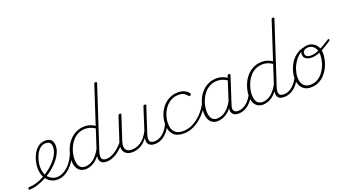

<svg xmlns="http://www.w3.org/2000/svg" viewBox="-214 -1761 4533 2525"><g transform="rotate(-20 2052.5 -498.0)"><path d="M-134 17Q-141 17 -143 11.5Q-145 6 -143 -0.5Q-141 -7 -135.5 -12.5Q-130 -18 -122 -18Q-63 -18 2.5 -42Q68 -66 131 -107Q194 -148 243 -198Q272 -227 296.5 -260.5Q321 -294 335.5 -331.5Q350 -369 350 -408Q350 -446 330.5 -465.5Q311 -485 271 -485Q262 -485 258.5 -490Q255 -495 256.5 -502Q258 -509 264 -514Q270 -519 279 -519Q321 -519 345 -504.5Q369 -490 379 -465.5Q389 -441 389 -410Q389 -366 371.5 -323.5Q354 -281 326 -243Q298 -205 266 -174Q211 -119 141 -76Q71 -33 -0.5 -8Q-72 17 -134 17Z M260 19Q228 19 198.5 9Q169 -1 144 -20.5Q119 -40 100.5 -68Q82 -96 72 -132.5Q62 -169 62 -213Q62 -260 75.5 -313Q89 -366 116 -413Q143 -460 184 -489.5Q225 -519 279 -519Q288 -519 292 -514Q296 -509 294.5 -502Q293 -495 287 -490Q281 -485 272 -485Q228 -485 195 -457Q162 -429 140.5 -386.5Q119 -344 108.5 -298Q98 -252 98 -215Q98 -167 111 -130Q124 -93 147 -67.5Q170 -42 199.5 -28.5Q229 -15 263 -15Q316 -15 368 -46Q420 -77 463 -133.5Q506 -190 534 -265Q537 -273 544 -274Q551 -275 556.5 -269.5Q562 -264 558 -253Q535 -190 502.5 -139.5Q470 -89 431 -54Q392 -19 348.5 0Q305 19 260 19Z M654 17Q611 17 579.5 -3.5Q548 -24 531.5 -62Q515 -100 515 -151Q515 -194 526.5 -244.5Q538 -295 562.5 -343.5Q587 -392 625 -431.5Q663 -471 715 -495Q767 -519 835 -519Q868 -519 905 -507Q942 -495 971 -474L1143 -1000Q1145 -1008 1150 -1011.5Q1155 -1015 1165 -1015Q1177 -1015 1180 -1008.5Q1183 -1002 1180 -994L900 -139Q881 -79 893.5 -48.5Q906 -18 955 -18Q961 -18 964.5 -12.5Q968 -7 967 -0.5Q966 6 960.5 11.5Q955 17 944 17Q922 17 904 11.5Q886 6 873.5 -6Q861 -18 855 -36.5Q849 -55 851 -82L852 -96Q817 -49 780 -24.5Q743 0 710.5 8.5Q678 17 654 17ZM662 -18Q696 -18 732.5 -33.5Q769 -49 806 -86Q843 -123 877 -185L961 -442Q922 -468 889.5 -476.5Q857 -485 829 -485Q773 -485 729 -464Q685 -443 653 -407.5Q621 -372 600 -328.5Q579 -285 568.5 -239.5Q558 -194 558 -153Q558 -112 569 -81.5Q580 -51 603 -34.5Q626 -18 662 -18Z M950 17Q941 17 937 11.5Q933 6 934.5 -0.5Q936 -7 942.5 -12.5Q949 -18 961 -18Q993 -18 1026.5 -32Q1060 -46 1092.5 -69.5Q1125 -93 1153 -120.5Q1181 -148 1200 -175Q1207 -185 1215 -183Q1223 -181 1226.5 -173Q1230 -165 1223 -155Q1201 -127 1171.5 -96.5Q1142 -66 1107 -40.5Q1072 -15 1032 1Q992 17 950 17Z M1308 17Q1260 17 1226 -4Q1192 -25 1182.5 -68.5Q1173 -112 1195 -180L1300 -500Q1303 -508 1308 -511.5Q1313 -515 1324 -515Q1333 -515 1338 -511Q1343 -507 1340 -499L1230 -165Q1216 -122 1219.5 -88.5Q1223 -55 1246 -36.5Q1269 -18 1313 -18Q1343 -18 1374.5 -27Q1406 -36 1437 -56Q1468 -76 1496.5 -109.5Q1525 -143 1550 -193L1649 -501Q1652 -510 1656 -513Q1660 -516 1671 -516Q1681 -516 1686.5 -512.5Q1692 -509 1689 -501L1571 -139Q1552 -79 1564.5 -48.5Q1577 -18 1634 -18Q1642 -18 1644.5 -12.5Q1647 -7 1645.5 -0.5Q1644 6 1638.5 11.5Q1633 17 1623 17Q1596 17 1575.5 10Q1555 3 1541.5 -10.5Q1528 -24 1523.5 -45Q1519 -66 1523 -93L1525 -106Q1498 -67 1469 -43Q1440 -19 1411 -6Q1382 7 1355.5 12Q1329 17 1308 17Z M1620 17Q1611 17 1607 11.5Q1603 6 1604.5 -0.5Q1606 -7 1612.5 -12.5Q1619 -18 1631 -18Q1666 -18 1697.5 -32.5Q1729 -47 1756 -71.5Q1783 -96 1803.5 -126Q1824 -156 1836 -186Q1840 -195 1847.5 -195Q1855 -195 1861 -189Q1867 -183 1863 -174Q1848 -138 1825 -104Q1802 -70 1771.5 -42.5Q1741 -15 1703 1Q1665 17 1620 17Z M2025 17Q1931 17 1883.5 -35Q1836 -87 1836 -174Q1836 -247 1859 -309.5Q1882 -372 1922.5 -419Q1963 -466 2018 -492.5Q2073 -519 2137 -519Q2192 -519 2233 -497Q2274 -475 2289 -446Q2291 -442 2289.5 -437.5Q2288 -433 2280 -426Q2270 -419 2264 -420.5Q2258 -422 2255 -426Q2236 -451 2209 -468Q2182 -485 2132 -485Q2075 -485 2028 -460Q1981 -435 1947 -391Q1913 -347 1894 -291.5Q1875 -236 1875 -174Q1875 -130 1890 -94Q1905 -58 1939 -37Q1973 -16 2030 -16Q2039 -16 2042.5 -11Q2046 -6 2045.5 0.5Q2045 7 2039.5 12Q2034 17 2025 17Z M2025 17Q2016 17 2011 12Q2006 7 2006 0.5Q2006 -6 2012 -11Q2018 -16 2030 -16Q2101 -16 2166 -48.5Q2231 -81 2286.5 -137Q2342 -193 2382 -265Q2387 -273 2395.5 -272.5Q2404 -272 2408.5 -265.5Q2413 -259 2406 -248Q2360 -169 2300 -109.5Q2240 -50 2170.5 -16.5Q2101 17 2025 17Z M2501 17Q2458 17 2427 -3.5Q2396 -24 2380 -62Q2364 -100 2364 -151Q2364 -194 2375.5 -244.5Q2387 -295 2411 -343.5Q2435 -392 2472.5 -431.5Q2510 -471 2562 -495Q2614 -519 2682 -519Q2718 -519 2757 -505.5Q2796 -492 2826 -469L2815 -438Q2774 -466 2740 -475.5Q2706 -485 2676 -485Q2620 -485 2576 -464Q2532 -443 2500 -407.5Q2468 -372 2447 -328.5Q2426 -285 2416 -239.5Q2406 -194 2406 -153Q2406 -112 2417 -81.5Q2428 -51 2450.5 -34.5Q2473 -18 2509 -18Q2543 -18 2580.5 -34Q2618 -50 2656 -88Q2694 -126 2729 -191L2737 -154Q2699 -82 2654.5 -45Q2610 -8 2569.5 4.5Q2529 17 2501 17ZM2787 17Q2760 17 2740 7.5Q2720 -2 2708.5 -20.5Q2697 -39 2696 -65.5Q2695 -92 2706 -126L2827 -500Q2830 -508 2835 -511.5Q2840 -515 2850 -515Q2862 -515 2865 -508.5Q2868 -502 2865 -494L2744 -121Q2726 -66 2744 -42Q2762 -18 2799 -18Q2805 -18 2808 -12.5Q2811 -7 2810 -0.5Q2809 6 2803.5 11.5Q2798 17 2787 17Z M2791 17Q2782 17 2778 11.5Q2774 6 2775.5 -0.5Q2777 -7 2783.5 -12.5Q2790 -18 2802 -18Q2837 -18 2868.5 -32.5Q2900 -47 2927 -71.5Q2954 -96 2974.5 -126Q2995 -156 3007 -186Q3011 -195 3018.5 -195Q3026 -195 3032 -189Q3038 -183 3034 -174Q3019 -138 2996 -104Q2973 -70 2942.5 -42.5Q2912 -15 2874 1Q2836 17 2791 17Z M3136 17Q3093 17 3061.5 -3.5Q3030 -24 3013.5 -62Q2997 -100 2997 -151Q2997 -194 3008.5 -244.5Q3020 -295 3044.5 -343.5Q3069 -392 3107 -431.5Q3145 -471 3197 -495Q3249 -519 3317 -519Q3350 -519 3387 -507Q3424 -495 3453 -474L3625 -1000Q3627 -1008 3632 -1011.5Q3637 -1015 3647 -1015Q3659 -1015 3662 -1008.5Q3665 -1002 3662 -994L3382 -139Q3363 -79 3375.5 -48.5Q3388 -18 3437 -18Q3443 -18 3446.5 -12.5Q3450 -7 3449 -0.5Q3448 6 3442.5 11.5Q3437 17 3426 17Q3404 17 3386 11.5Q3368 6 3355.5 -6Q3343 -18 3337 -36.5Q3331 -55 3333 -82L3334 -96Q3299 -49 3262 -24.5Q3225 0 3192.5 8.5Q3160 17 3136 17ZM3144 -18Q3178 -18 3214.5 -33.5Q3251 -49 3288 -86Q3325 -123 3359 -185L3443 -442Q3404 -468 3371.5 -476.5Q3339 -485 3311 -485Q3255 -485 3211 -464Q3167 -443 3135 -407.5Q3103 -372 3082 -328.5Q3061 -285 3050.5 -239.5Q3040 -194 3040 -153Q3040 -112 3051 -81.5Q3062 -51 3085 -34.5Q3108 -18 3144 -18Z M3432 17Q3423 17 3419 11.5Q3415 6 3416.5 -0.5Q3418 -7 3424.5 -12.5Q3431 -18 3443 -18Q3478 -18 3509.5 -32.5Q3541 -47 3568 -71.5Q3595 -96 3615.5 -126Q3636 -156 3648 -186Q3652 -195 3659.5 -195Q3667 -195 3673 -189Q3679 -183 3675 -174Q3660 -138 3637 -104Q3614 -70 3583.5 -42.5Q3553 -15 3515 1Q3477 17 3432 17Z M3806 19Q3753 19 3716.5 -4Q3680 -27 3661 -68.5Q3642 -110 3642 -164Q3642 -220 3661.5 -281Q3681 -342 3719 -394.5Q3757 -447 3814.5 -480Q3872 -513 3948 -513L3946 -489Q3884 -489 3835 -457Q3786 -425 3752 -375Q3718 -325 3700 -268.5Q3682 -212 3682 -164Q3682 -120 3696.5 -86.5Q3711 -53 3740 -34.5Q3769 -16 3810 -16Q3875 -16 3923 -48Q3971 -80 4003 -130.5Q4035 -181 4051 -237Q4067 -293 4067 -341Q4067 -392 4049.5 -425Q4032 -458 4006.5 -473.5Q3981 -489 3956 -489Q3919 -489 3895.5 -474.5Q3872 -460 3872 -429Q3872 -412 3881 -400Q3890 -388 3907.5 -381.5Q3925 -375 3952 -375Q3983 -375 4020 -386.5Q4057 -398 4107.5 -425Q4158 -452 4228 -498Q4234 -502 4239 -500Q4244 -498 4246.5 -493.5Q4249 -489 4248.5 -484Q4248 -479 4243 -476Q4175 -430 4123 -401Q4071 -372 4030 -359Q3989 -346 3952 -346Q3915 -346 3889.5 -356Q3864 -366 3851 -385Q3838 -404 3838 -429Q3838 -454 3851.5 -474Q3865 -494 3891 -506.5Q3917 -519 3956 -519Q3992 -519 4027 -500Q4062 -481 4085 -442.5Q4108 -404 4108 -343Q4108 -301 4096.5 -252.5Q4085 -204 4061.5 -156Q4038 -108 4002 -68.5Q3966 -29 3917 -5Q3868 19 3806 19Z"/></g></svg>

Font: Playwrite RO Thin
Style: Regular
Weight: 250
Version: Version 1.002